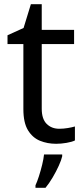

<svg xmlns="http://www.w3.org/2000/svg" viewBox="-20 -679 401 920"><path d="M264 -62Q284 -62 305 -65.5Q326 -69 339 -73V-6Q325 1 299 5.5Q273 10 249 10Q207 10 171.5 -4.5Q136 -19 114 -55Q92 -91 92 -156V-468H16V-510L93 -545L128 -659H180V-536H335V-468H180V-158Q180 -109 203.5 -85.5Q227 -62 264 -62ZM278 70Q274 88 261.5 115.5Q249 143 232.5 171Q216 199 198 221H150V209Q158 192 166.5 165.5Q175 139 182 110.5Q189 82 191 61H278Z"/></svg>

Font: Noto Sans Hanifi Rohingya
Style: Regular
Weight: 400
Designer: Monotype Design Team and DaltonMaag
Foundry: Google LLC
Version: Version 2.101